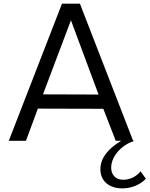

<svg xmlns="http://www.w3.org/2000/svg" viewBox="-20 -770 818 1050"><path d="M749 167C726 195 692 213 654 213C611 213 588 185 588 147C588 83 648 19 718 0H708L417 -750H319L28 0H122L187 -176L545 -175L613 0H643C577 39 529 91 529 155C529 219 574 257 641 260C692 262 740 245 778 208ZM215 -254 368 -659 519 -253Z"/></svg>

Font: Oakes
Style: Regular
Weight: 400
Designer: Samuel Oakes
Foundry: Samuel Oakes
Version: Version 1.003;PS 001.003;hotconv 1.0.88;makeotf.lib2.5.64775